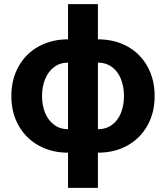

<svg xmlns="http://www.w3.org/2000/svg" viewBox="-20 -727 802 927"><path d="M308.5 -707H452.7V180.1H308.5ZM34.8 -263.2Q34.8 -343.6 69.5 -405.9Q104.2 -468.2 166.6 -502.7Q228.9 -537.1 308.5 -537.1H336.1V10.2H308.5Q228.9 10.2 166.6 -24.5Q104.2 -59.3 69.5 -121.3Q34.8 -183.3 34.8 -263.2ZM325.4 -103.1V-424.7H308.5Q270 -424.7 241.6 -403.5Q213.1 -382.2 198 -345.4Q182.9 -308.5 182.9 -263.2Q182.9 -218 198 -181.6Q213.1 -145.2 241.6 -124.2Q270 -103.1 308.5 -103.1ZM425.7 10.2V-537.1H452.7Q533.3 -537.1 595.4 -502.7Q657.6 -468.2 692.1 -405.9Q726.6 -343.6 726.6 -263.2Q726.6 -183.3 692.1 -121.3Q657.6 -59.3 595.4 -24.5Q533.3 10.2 452.7 10.2ZM578.5 -263.2Q578.5 -308.5 563.9 -345.4Q549.3 -382.2 520.5 -403.5Q491.8 -424.7 452.7 -424.7H436.9V-103.1H452.7Q492.2 -103.1 520.7 -124.2Q549.3 -145.2 563.9 -181.6Q578.5 -218 578.5 -263.2Z"/></svg>

Font: Pretendard Std Variable
Style: Regular
Weight: 400
Designer: Base glyphs from Inter by Rasmus Andersson; Hangeul glyphs from Noto Sans CJK(Source Han Sans) by Jang Soo-young and Kan
Foundry: Kil Hyung-jin
Version: Version 1.309;Glyphs 3.2 (3225)